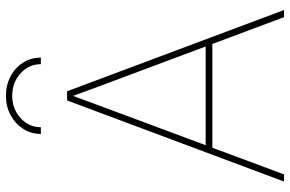

<svg xmlns="http://www.w3.org/2000/svg" viewBox="-184 -788 973 644"><g transform="rotate(-90 302.0 -466.5)"><path d="M14.6 0 286.6 -727.5H317.4L589.8 0H565.9L355 -563.5Q340.3 -602.5 325.9 -641.6Q311.5 -680.7 297.4 -719.7H306.2Q292 -680.7 277.6 -641.6Q263.2 -602.5 248.5 -563.5L38.6 0ZM122.6 -240.2V-262.7H482.4V-240.2ZM302.2 -932.6Q337.9 -932.6 367.2 -917.2Q396.5 -901.9 413.3 -875.2Q430.2 -848.6 430.2 -815.4H408.2Q408.2 -856 377.2 -883.8Q346.2 -911.6 302.2 -911.6Q258.8 -911.6 227.8 -883.8Q196.8 -856 196.8 -815.4H174.3Q174.3 -848.6 191.4 -875Q208.5 -901.4 237.5 -917Q266.6 -932.6 302.2 -932.6Z"/></g></svg>

Font: Inter 28pt Thin
Style: Regular
Weight: 250
Designer: Rasmus Andersson
Foundry: rsms
Version: Version 4.001;git-66647c0bb